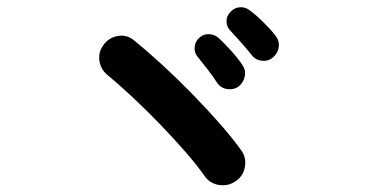

<svg xmlns="http://www.w3.org/2000/svg" viewBox="-20 -685 1040 545"><path d="M648 -170Q627 -156 601.5 -160Q576 -164 561 -185Q541 -214 508 -252Q475 -290 436 -330.5Q397 -371 357.5 -408Q318 -445 285 -472Q265 -489 262 -514Q259 -539 275 -559Q290 -579 315.5 -583Q341 -587 361 -570Q398 -540 440.5 -501Q483 -462 525 -419Q567 -376 603.5 -334.5Q640 -293 665 -258Q680 -237 675 -210.5Q670 -184 648 -170ZM658 -440Q645 -430 626.5 -432Q608 -434 597 -449Q587 -465 570.5 -486.5Q554 -508 540 -525Q531 -536 532.5 -552Q534 -568 547 -579Q559 -589 574.5 -588Q590 -587 602 -576Q616 -563 635.5 -541.5Q655 -520 667 -502Q678 -487 675 -469.5Q672 -452 658 -440ZM756 -523Q743 -511 724.5 -512.5Q706 -514 695 -528Q684 -542 666 -562.5Q648 -583 633 -599Q623 -609 623 -625Q623 -641 636 -653Q647 -664 662.5 -664.5Q678 -665 691 -654Q706 -643 727 -622.5Q748 -602 761 -585Q773 -571 771.5 -553.5Q770 -536 756 -523Z"/></svg>

Font: Zen Maru Gothic
Style: Bold
Weight: 700
Designer: Yoshimichi Ohira
Foundry: Positype
Version: Version 1.001